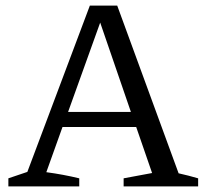

<svg xmlns="http://www.w3.org/2000/svg" viewBox="-20 -668 740 688"><path d="M620 -47Q638 -43 655.5 -38.5Q673 -34 690 -29V0H423V-29L525 -48L468 -213H204L146 -51Q176 -47 205.5 -41.5Q235 -36 264 -29V0H10V-29L78 -52L302 -648H400ZM224 -267H449L339 -587Z"/></svg>

Font: Piazzolla SC
Style: Regular
Weight: 400
Designer: Juan Pablo del Peral
Foundry: Huerta Tipografica
Version: Version 1.330